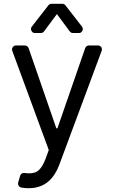

<svg xmlns="http://www.w3.org/2000/svg" viewBox="-20 -784 598 1007"><path d="M92.7 199.9Q92.3 199.6 91.3 199.6Q83.8 198.2 79.2 192.3Q74.6 186.4 74.6 179Q74.6 176.8 75.3 173.3L85.6 137.8Q87.7 130.3 94.5 126.1Q101.2 121.8 109 123.2Q119.3 125 132.1 125Q152.3 125 167.3 119Q198.2 105.8 220.2 45.5L235.8 2.8L44.4 -517.4Q43 -522.4 43 -524.5Q43 -533 49 -539.2Q55 -545.5 63.9 -545.5H110.1Q116.8 -545.5 122.3 -541.5Q127.8 -537.6 130 -531.6L275.6 -110.8L281.2 -111.2L426.8 -531.6Q429.3 -538 434.7 -541.9Q440 -545.8 446.7 -545.5H494Q502.8 -545.5 508.7 -539.4Q514.6 -533.4 514.6 -524.9Q514.6 -520.6 513.1 -517.4L291.2 79.5Q275.9 120.4 252.5 148.8Q229 176.5 199.2 189.6Q168.3 203.1 130.7 203.1Q109.4 203.1 92.7 199.9ZM210.9 -619.3 278.4 -710.2 345.9 -619.3Q352.6 -610.8 362.6 -610.8H393.8Q402.7 -610.8 408.6 -617.2Q414.4 -623.6 414.4 -631.7Q414.4 -638.8 410.2 -644.2L323.2 -756Q320.3 -759.9 315.9 -762.1Q311.4 -764.2 306.5 -764.2H250.4Q240.1 -764.2 233.7 -756L146.7 -644.2Q142.4 -638.8 142.4 -631.7Q142.4 -623.6 148.3 -617.2Q154.1 -610.8 163 -610.8H194.2Q199.2 -610.8 203.7 -613.1Q208.1 -615.4 210.9 -619.3Z"/></svg>

Font: DeltaSans
Style: Regular
Weight: 400
Designer: Rasmus Andersson
Foundry: rsms
Version: Version 3.012